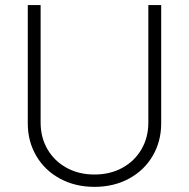

<svg xmlns="http://www.w3.org/2000/svg" viewBox="-20 -727 747 759"><path d="M617.2 -707V-239.3Q617.2 -168 583.5 -110.6Q549.8 -53.2 489.7 -20.8Q429.7 11.7 353.5 11.7Q277.3 11.7 217.3 -20.8Q157.2 -53.2 123.5 -110.6Q89.8 -168 89.8 -239.3V-707H140.6V-242.2Q140.6 -183.6 167.7 -137Q194.8 -90.3 243.2 -63.7Q291.5 -37.1 353.5 -37.1Q415.5 -37.1 463.9 -63.7Q512.2 -90.3 539.3 -137Q566.4 -183.6 566.4 -242.2V-707Z"/></svg>

Font: Pretendard ExtraLight
Style: Regular
Weight: 200
Designer: Base glyphs from Inter by Rasmus Andersson; Hangeul glyphs from Noto Sans CJK(Source Han Sans) by Jang Soo-young and Kan
Foundry: Kil Hyung-jin
Version: Version 1.309